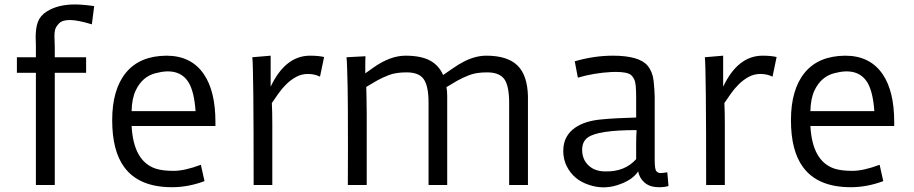

<svg xmlns="http://www.w3.org/2000/svg" viewBox="-20 -818 4042 849"><path d="M220.7 -659.7 222.2 -610.4V-564.9H360.8V-496.1H222.2V0H138.7V-496.1H54.7V-564.9H138.7V-615.7Q137.7 -634.3 137.7 -652.8Q137.7 -671.4 139.9 -689Q142.1 -706.5 147.5 -721.2Q158.7 -750 187.5 -767.6Q236.3 -798.3 311 -798.3Q345.2 -798.3 396.5 -791L386.2 -710.4Q323.2 -729.5 289.3 -729.5Q255.4 -729.5 241.2 -714.6Q227.1 -699.7 223.9 -687.5Q220.7 -675.3 220.7 -659.7Z M884.3 -17.1Q812.5 9.8 740.7 9.8Q594.2 9.8 529.3 -79.1Q476.1 -150.9 476.1 -286.6Q476.1 -422.4 536.9 -496.6Q597.7 -570.8 715.8 -571.8Q826.2 -571.8 881.8 -489.3Q932.6 -414.6 932.6 -278.3V-260.7H562Q570.3 -105 668.5 -72.3Q698.7 -62.5 747.8 -62.5Q796.9 -62.5 868.2 -89.4ZM844.7 -326.7Q838.9 -411.1 814.5 -452.6Q772 -522.5 667 -494.1Q608.9 -479 580.1 -418Q563 -381.8 562 -326.7Z M1182.1 -362.3Q1184.1 -325.2 1184.1 -268.6V0H1101.6Q1101.6 -518.1 1095.7 -564.9L1176.8 -571.8V-434.6Q1241.7 -571.8 1351.1 -571.8Q1388.7 -571.8 1413.1 -565.9L1395 -479Q1371.6 -490.7 1342.5 -491Q1313.5 -491.2 1289.6 -478Q1265.6 -464.8 1245.8 -445.3Q1226.1 -425.8 1210.4 -403.3Z M1518.1 0 1518.6 -165.5Q1518.6 -376.5 1517.1 -434.6L1515.1 -511.7Q1513.7 -556.6 1512.2 -564.9L1596.2 -569.3Q1595.7 -563.5 1595.5 -554Q1595.2 -544.4 1595.2 -530.3V-493.7L1632.3 -520Q1706.1 -571.8 1773.2 -571.8Q1840.3 -571.8 1880.1 -551Q1919.9 -530.3 1939.5 -486.3Q1945.8 -490.2 1976.8 -512Q2007.8 -533.7 2029.8 -544.9Q2081.5 -571.8 2130.4 -571.8Q2223.1 -571.8 2267.6 -529.1Q2312 -486.3 2314.5 -393.6V0H2231.4V-363.8Q2231.4 -439 2209.5 -468.8Q2187.5 -498 2133.8 -498Q2085.9 -498 2054.9 -485.8Q2023.9 -473.6 2002.4 -461.4L1955.6 -433.6L1954.1 -432.6Q1957.5 -416.5 1957.5 -393.6V0H1875V-363.8Q1875 -438.5 1853 -468.8Q1832 -498 1777.8 -498Q1730 -498 1699 -485.8Q1668 -473.6 1646.5 -461.4L1599.6 -433.6L1600.6 -389.2Q1601.6 -352.1 1601.6 -314V0Z M2936 4.4Q2919.9 9.8 2896 9.8Q2872.1 9.8 2856.7 4.4Q2841.3 -1 2830.1 -10.7Q2808.1 -29.3 2801.8 -60.1Q2775.4 -19.5 2707 1.5Q2645.5 20.5 2583 -1Q2515.6 -23.4 2485.8 -83.5Q2470.7 -113.8 2470.7 -150.1Q2470.7 -186.5 2484.9 -211.7Q2499 -236.8 2522.5 -252.9Q2566.4 -283.7 2640.1 -290Q2699.2 -295.9 2793 -298.3V-386.2Q2793 -448.2 2785.9 -463.9Q2778.8 -479.5 2769 -487.3Q2752.4 -500 2701.7 -500L2683.1 -499.5Q2606.9 -495.6 2535.2 -474.6L2521.5 -546.9Q2606.9 -571.8 2689.5 -571.8Q2807.1 -571.8 2843.8 -527.3Q2865.7 -500.5 2870.1 -461.4Q2874.5 -422.4 2875 -389.2V-110.4Q2875 -68.8 2882.6 -60.8Q2890.1 -52.7 2900.1 -52.7Q2910.2 -52.7 2930.7 -56.2ZM2793 -178.7Q2793 -213.4 2794.9 -242.7Q2623.5 -242.7 2579.1 -210Q2554.2 -192.4 2554.2 -155.3Q2554.2 -112.8 2583 -85.9Q2610.8 -60.1 2655.8 -60.1Q2742.2 -57.6 2793 -114.3Z M3183.1 -362.3Q3185.1 -325.2 3185.1 -268.6V0H3102.5Q3102.5 -518.1 3096.7 -564.9L3177.7 -571.8V-434.6Q3242.7 -571.8 3352.1 -571.8Q3389.6 -571.8 3414.1 -565.9L3396 -479Q3372.6 -490.7 3343.5 -491Q3314.5 -491.2 3290.5 -478Q3266.6 -464.8 3246.8 -445.3Q3227.1 -425.8 3211.4 -403.3Z M3885.7 -17.1Q3814 9.8 3742.2 9.8Q3595.7 9.8 3530.8 -79.1Q3477.5 -150.9 3477.5 -286.6Q3477.5 -422.4 3538.3 -496.6Q3599.1 -570.8 3717.3 -571.8Q3827.6 -571.8 3883.3 -489.3Q3934.1 -414.6 3934.1 -278.3V-260.7H3563.5Q3571.8 -105 3669.9 -72.3Q3700.2 -62.5 3749.3 -62.5Q3798.3 -62.5 3869.6 -89.4ZM3846.2 -326.7Q3840.3 -411.1 3815.9 -452.6Q3773.4 -522.5 3668.5 -494.1Q3610.4 -479 3581.5 -418Q3564.5 -381.8 3563.5 -326.7Z"/></svg>

Font: Duru Sans
Style: Regular
Weight: 400
Designer: Onur Yazõcõgil
Foundry: Onur Yazõcõgil
Version: Version 1.001